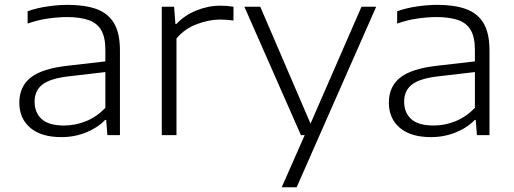

<svg xmlns="http://www.w3.org/2000/svg" viewBox="-20 -570 2169 810"><path d="M239.5 8.5Q154 8.5 107.8 -30.8Q61.5 -70 61.5 -137Q61.5 -205 109.8 -243Q158 -281 268 -293L424.5 -311V-359.5Q424.5 -414.5 406 -444.5Q387.5 -474.5 351.2 -486.2Q315 -498 262 -498Q227 -498 183.5 -492Q140 -486 96.5 -470.5V-522.5Q134 -536 179.5 -542.8Q225 -549.5 267 -549.5Q337.5 -549.5 386.5 -532Q435.5 -514.5 460.8 -472.5Q486 -430.5 486 -357.5V0H433L428 -64H423.5Q393 -31.5 343.8 -11.5Q294.5 8.5 239.5 8.5ZM126 -141.5Q126 -94.5 156 -67.5Q186 -40.5 250.5 -40.5Q298.5 -40.5 343.5 -59Q388.5 -77.5 424.5 -115V-266L270.5 -248Q191.5 -239 158.8 -213.2Q126 -187.5 126 -141.5Z M662.5 0V-541.5H714.5L720 -469H724.5Q757.5 -505 807.8 -525.5Q858 -546 909 -546Q924.5 -546 937.2 -545Q950 -544 965 -541.5V-483.5Q951 -485.5 936.8 -486.5Q922.5 -487.5 907 -487.5Q864 -487.5 812 -468.8Q760 -450 724.5 -407.5V0Z M1249.5 0 1011 -541.5H1078L1290 -48.5L1505 -541.5H1567L1231.5 220H1168.5L1265.5 0Z M1798.5 8.5Q1713 8.5 1666.8 -30.8Q1620.5 -70 1620.5 -137Q1620.5 -205 1668.8 -243Q1717 -281 1827 -293L1983.5 -311V-359.5Q1983.5 -414.5 1965 -444.5Q1946.5 -474.5 1910.2 -486.2Q1874 -498 1821 -498Q1786 -498 1742.5 -492Q1699 -486 1655.5 -470.5V-522.5Q1693 -536 1738.5 -542.8Q1784 -549.5 1826 -549.5Q1896.5 -549.5 1945.5 -532Q1994.5 -514.5 2019.8 -472.5Q2045 -430.5 2045 -357.5V0H1992L1987 -64H1982.5Q1952 -31.5 1902.8 -11.5Q1853.5 8.5 1798.5 8.5ZM1685 -141.5Q1685 -94.5 1715 -67.5Q1745 -40.5 1809.5 -40.5Q1857.5 -40.5 1902.5 -59Q1947.5 -77.5 1983.5 -115V-266L1829.5 -248Q1750.5 -239 1717.8 -213.2Q1685 -187.5 1685 -141.5Z"/></svg>

Font: Encode Sans Exp Lt
Style: Regular
Weight: 300
Width: 7
Designer: Multiple Designers
Foundry: Impallari Type
Version: Version 3.002; ttfautohint (v1.8.3) -l 8 -r 50 -G 200 -x 14 